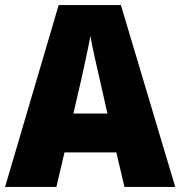

<svg xmlns="http://www.w3.org/2000/svg" viewBox="-20 -736 710 756"><path d="M470 0H670L456 -716H211L0 0H202L234 -136H438ZM373 -422 403 -289H269L300 -423C311 -472 328 -550 336 -595C343 -550 363 -466 373 -422Z"/></svg>

Font: Noto Sans Thai Looped SemiCondensed Black
Style: Regular
Weight: 900
Width: 4
Designer: Sasikarn Vongin, Ben Mitchell
Foundry: The Fontpad Ltd
Version: Version 1.001